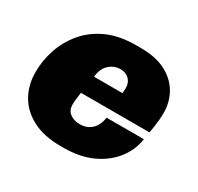

<svg xmlns="http://www.w3.org/2000/svg" viewBox="-120 -663 840 815"><g transform="rotate(30 300.0 -255.5)"><path d="M265 10Q184 10 128.5 -18.5Q73 -47 44.5 -96.5Q16 -146 16 -210Q16 -266 34.5 -321Q53 -376 91 -421.5Q129 -467 188 -494Q247 -521 328 -521H353Q425 -521 474 -496Q523 -471 548.5 -427.5Q574 -384 574 -330Q574 -312 572.5 -297Q571 -282 569 -266Q567 -250 563 -229H227Q225 -213 223 -197Q221 -181 221 -169Q221 -140 240.5 -125.5Q260 -111 289 -111Q313 -111 331 -121Q349 -131 360 -149.5Q371 -168 374 -192H557Q549 -136 513 -90Q477 -44 418 -17Q359 10 280 10ZM241 -316H380Q381 -321 381.5 -327Q382 -333 382 -342Q382 -368 365.5 -384Q349 -400 323 -400Q292 -400 268.5 -378.5Q245 -357 241 -316Z"/></g></svg>

Font: Chivo Medium Black
Style: Italic
Weight: 900
Italic angle: -8.05°
Version: Version 2.002